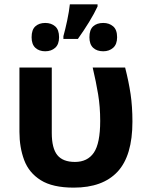

<svg xmlns="http://www.w3.org/2000/svg" viewBox="-20 -858 685 887"><path d="M320.8 8.8Q223.1 8.8 168.5 -25.4Q113.8 -59.6 91.8 -118.2Q69.8 -176.8 69.8 -249V-545.9H219.2V-244.1Q219.2 -172.9 244.9 -141.4Q270.5 -109.9 326.2 -109.9Q384.3 -109.9 413.6 -152.8Q442.9 -195.8 442.9 -299.8Q442.9 -364.7 433.3 -422.4Q423.8 -480 408.2 -545.9H558.1Q574.7 -481 583.3 -423.3Q591.8 -365.7 591.8 -295.9Q591.8 -138.7 523.2 -64.9Q454.6 8.8 320.8 8.8ZM430.7 -837.9V-828.1Q415.5 -795.4 391.6 -756.3Q367.7 -717.3 339.8 -678.2H272.9V-690.9Q281.2 -720.2 290.3 -762.9Q299.3 -805.7 302.7 -837.9ZM189 -752Q216.8 -752 234.9 -736.3Q252.9 -720.7 252.9 -686Q252.9 -653.3 234.9 -637.2Q216.8 -621.1 189 -621.1Q160.6 -621.1 143.3 -637.2Q126 -653.3 126 -686Q126 -720.7 143.3 -736.3Q160.6 -752 189 -752ZM457 -752Q484.4 -752 502.7 -736.3Q521 -720.7 521 -686Q521 -653.3 502.7 -637.2Q484.4 -621.1 457 -621.1Q427.7 -621.1 410.4 -637.2Q393.1 -653.3 393.1 -686Q393.1 -720.7 410.4 -736.3Q427.7 -752 457 -752Z"/></svg>

Font: Open Sans
Style: Bold
Weight: 700
Designer: Monotype Design Team
Foundry: Monotype Imaging Inc.
Version: Version 3.000; ttfautohint (v1.8.4)